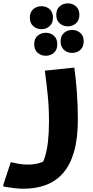

<svg xmlns="http://www.w3.org/2000/svg" viewBox="-64 -891 566 1171"><path d="M1.6 98Q27.6 104.4 53.9 108.6Q80.1 112.8 106 112.8Q145.6 112.8 177.1 103Q208.6 93.2 224.3 82.9L182.8 123.7Q200.4 99 211.7 60.6Q223.1 22.3 228.9 -30.4Q234.8 -83.1 234.8 -149.6Q234.8 -236.2 226.8 -313.6Q218.9 -391 209.5 -460.2L378.7 -477.8H389.5Q398.9 -409.6 404.9 -328Q410.8 -246.3 410.8 -162Q410.8 -46.5 387.7 33.9Q364.6 114.2 321.3 164Q277.9 213.8 216.7 236.9Q155.4 260 78.4 260Q52.4 260 23.9 256.6Q-4.6 253.2 -24.1 249.8Q-43.6 246.4 -43.6 246.4V235.6ZM279.2 -800.4Q279.2 -834.2 300 -852.4Q320.7 -870.5 349.3 -870.5Q378.6 -870.5 399.4 -852.4Q420.1 -834.2 420.1 -800.4Q420.1 -767.3 399.4 -748.8Q378.6 -730.3 349.3 -730.3Q320.7 -730.3 300 -748.8Q279.2 -767.3 279.2 -800.4ZM118.1 -783.1Q118.1 -816.9 138.8 -835.1Q159.6 -853.2 188.9 -853.2Q218.2 -853.2 238.6 -835.1Q259 -816.9 259 -783.1Q259 -750 238.6 -731.5Q218.2 -713 188.9 -713Q159.6 -713 138.8 -731.5Q118.1 -750 118.1 -783.1ZM305.6 -638.3Q305.6 -672.1 326.4 -690.3Q347.1 -708.4 375.7 -708.4Q405 -708.4 425.8 -690.3Q446.5 -672.1 446.5 -638.3Q446.5 -605.2 425.8 -586.7Q405 -568.2 375.7 -568.2Q347.1 -568.2 326.4 -586.7Q305.6 -605.2 305.6 -638.3ZM144.5 -621Q144.5 -654.8 165.2 -673Q186 -691.1 215.3 -691.1Q244.6 -691.1 265 -673Q285.4 -654.8 285.4 -621Q285.4 -587.9 265 -569.4Q244.6 -550.9 215.3 -550.9Q186 -550.9 165.2 -569.4Q144.5 -587.9 144.5 -621Z"/></svg>

Font: Kufam
Style: Regular
Weight: 400
Designer: Wael Morcos, Artur Schmal
Foundry: Original Type
Version: Version 1.301; ttfautohint (v1.8.3)